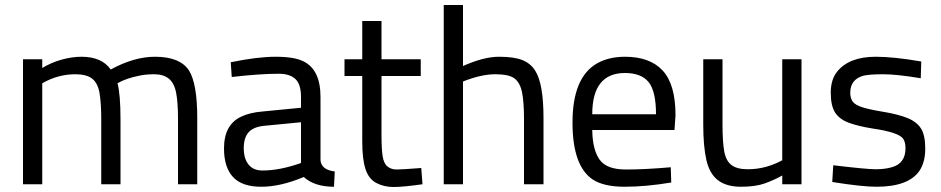

<svg xmlns="http://www.w3.org/2000/svg" viewBox="-20 -737 3764 768"><path d="M281 -440Q212 -440 149 -404V0H72V-500H149V-465Q185 -487 226.5 -498.5Q268 -510 306 -510Q387 -510 423 -459Q516 -510 600 -510Q700 -510 736 -455Q769 -402 769 -265V0H692V-262Q692 -327 684.5 -366Q677 -405 655 -422.5Q633 -440 597.5 -440Q562 -440 536 -434Q485 -424 450 -404Q462 -359 462 -260V0H385V-258Q385 -326 378 -365.5Q371 -405 348.5 -422.5Q326 -440 281 -440Z M1262 -96Q1265 -58 1319 -51L1316 10Q1238 10 1195 -29Q1102 10 1025 10Q948 10 912 -29Q876 -68 876 -143Q876 -238 944 -270Q979 -287 1030 -291L1184 -306V-349Q1184 -400 1161.5 -421Q1139 -442 1095 -442Q1020 -442 907 -429L903 -488Q1009 -510 1083 -510Q1157 -510 1193 -492Q1262 -459 1262 -349ZM1030 -55Q1099 -55 1184 -85V-248L1039 -234Q994 -230 974.5 -208Q955 -186 955 -144.5Q955 -103 974 -79Q993 -55 1030 -55Z M1670 0Q1593 11 1554.5 11Q1516 11 1485.5 -5Q1455 -21 1442 -60.5Q1429 -100 1429 -172V-433H1358V-500H1429V-653H1506V-500H1663V-433H1506V-195Q1506 -142 1510.5 -112.5Q1515 -83 1530 -71Q1545 -59 1566 -59Q1587 -59 1665 -65Z M1832 -411V0H1755V-717H1832V-473Q1915 -510 1976 -510Q2037 -510 2070 -496.5Q2103 -483 2121 -454Q2154 -402 2154 -265V0H2076V-262Q2076 -327 2068.5 -366Q2061 -405 2039 -422.5Q2017 -440 1961 -440Q1905 -440 1832 -411Z M2665 -7Q2563 10 2479 10Q2395 10 2351 -19Q2270 -73 2270 -247Q2270 -428 2369 -484Q2416 -510 2480 -510Q2580 -510 2631 -454.5Q2682 -399 2682 -276L2678 -217H2349Q2350 -139 2378 -99Q2406 -59 2483 -59Q2560 -59 2663 -68ZM2349 -280H2604Q2604 -372 2574.5 -408.5Q2545 -445 2480 -445Q2349 -445 2349 -280Z M2971 -60Q3043 -60 3109 -96V-500H3186V0H3109V-35Q3077 -17 3039.5 -3.5Q3002 10 2944 10Q2886 10 2852 -16Q2818 -42 2805.5 -97Q2793 -152 2793 -239V-500H2870V-239Q2870 -173 2876.5 -134Q2883 -95 2905 -77.5Q2927 -60 2971 -60Z M3663 -424Q3567 -440 3512 -440Q3457 -440 3433 -434Q3381 -419 3381 -366Q3381 -344 3391 -330.5Q3401 -317 3429 -308Q3457 -299 3514.5 -289.5Q3572 -280 3609.5 -265Q3647 -250 3664 -223Q3681 -196 3681 -142.5Q3681 -89 3658 -54Q3614 10 3486 10Q3428 10 3309 -9L3313 -76Q3446 -60 3483 -60Q3520 -60 3547 -68Q3602 -83 3602 -144Q3602 -169 3592 -183Q3573 -208 3470 -223Q3414 -232 3376.5 -245.5Q3339 -259 3321 -286Q3303 -313 3303 -366Q3303 -419 3329 -451Q3377 -510 3483 -510Q3556 -510 3665 -491Z"/></svg>

Font: Cairo-CLs
Style: CLs-Regular
Weight: 400
Version: Version 3.130;gftools[0.9.24]